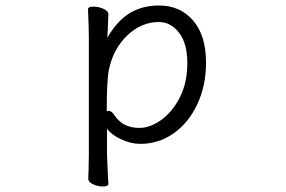

<svg xmlns="http://www.w3.org/2000/svg" viewBox="-20 -506 1040 698"><path d="M300 -472Q300 -482 319 -482Q338 -482 356 -474Q374 -466 374 -454L372 -402L370 -369Q408 -433 453.5 -459.5Q499 -486 558 -486Q635 -486 682 -431.5Q729 -377 729 -278Q729 -195 697.5 -127.5Q666 -60 611.5 -21.5Q557 17 490 17Q456 17 420.5 0.5Q385 -16 369 -38V56Q369 61 372 124Q374 154 374 162Q374 172 354 172Q336 172 318.5 164Q301 156 301 144Q301 128 302 116L303 55V-368Q303 -403 300 -472ZM375 -103Q386 -103 396 -87Q414 -61 436.5 -51Q459 -41 487 -41Q525 -41 565.5 -69.5Q606 -98 633.5 -151.5Q661 -205 661 -276Q661 -349 630.5 -387.5Q600 -426 558 -426Q494 -426 443 -377.5Q392 -329 376 -253Q368 -215 368 -101Q372 -103 375 -103Z"/></svg>

Font: Iansui 0.93
Style: Regular
Weight: 400
Designer: But Ko / Fontworks Inc.
Foundry: zi-hi.com / Fontworks Inc.
Version: Version 0.931